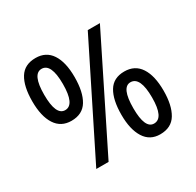

<svg xmlns="http://www.w3.org/2000/svg" viewBox="-141 -791 979 959"><g transform="rotate(-30 348.5 -311.0)"><path d="M173 -270Q113 -270 82 -318Q51 -366 51 -452Q51 -538 80 -585Q109 -632 173 -632Q233 -632 264 -585Q295 -538 295 -452Q295 -366 266 -318Q237 -270 173 -270ZM469 -622H539L230 0H159ZM172 -332Q227 -332 227 -451Q227 -570 172 -570Q119 -570 119 -451Q119 -332 172 -332ZM523 10Q464 10 433.5 -38.5Q403 -87 403 -171Q403 -257 431.5 -304.5Q460 -352 523 -352Q584 -352 615 -304.5Q646 -257 646 -171Q646 -87 617 -38.5Q588 10 523 10ZM523 -52Q579 -52 579 -170Q579 -290 523 -290Q471 -290 471 -170Q471 -52 523 -52Z"/></g></svg>

Font: Noto Sans Devanagari Condensed
Style: Regular
Weight: 400
Width: 3
Designer: Jelle Bosma - Monotype Design Team
Foundry: Monotype Imaging Inc.
Version: Version 2.004; ttfautohint (v1.8.4.7-5d5b)